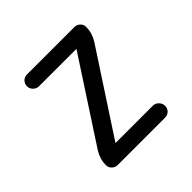

<svg xmlns="http://www.w3.org/2000/svg" viewBox="-139 -649 778 778"><g transform="rotate(-45 250.0 -260.0)"><path d="M98.6 -97.7 327.1 -448.2 328.1 -449.2V-450.2Q328.1 -451.2 327.1 -451.2H114.3Q100.6 -451.2 90.3 -461.4Q80.1 -471.7 80.1 -485.8Q80.1 -500 89.8 -509.8Q99.6 -519.5 114.3 -519.5H385.7Q399.4 -519.5 409.7 -509.8Q419.9 -500 419.9 -486.3Q419.9 -452.1 401.4 -421.9L172.9 -72.3L171.9 -71.3V-70.3Q171.9 -69.3 172.9 -69.3H385.7Q399.4 -69.3 409.7 -58.6Q419.9 -47.9 419.9 -33.7Q419.9 -19.5 410.2 -9.8Q400.4 0 385.7 0H114.3Q100.6 0 90.3 -9.8Q80.1 -19.5 80.1 -34.2Q80.1 -67.4 98.6 -97.7Z"/></g></svg>

Font: Rounded-X Mgen+ 2m regular
Style: Regular
Weight: 400
Designer: [Source Han Sans]
Ryoko NISHIZUKA  (kana & ideographs); Paul D. Hunt (Latin, Greek & Cyrillic); Wenlong ZHANG  (bopomofo
Version: Version 1.059.20150602